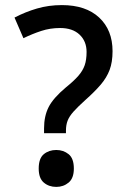

<svg xmlns="http://www.w3.org/2000/svg" viewBox="-20 -815 506 754"><path d="M223 -795Q317 -795 369.5 -746Q422 -697 422 -614Q422 -571 410.5 -540.5Q399 -510 375.5 -482.5Q352 -455 316 -423Q286 -396 269 -377Q252 -358 245.5 -341Q239 -324 239 -302V-292H153V-311Q153 -359 171 -394.5Q189 -430 239 -472Q270 -497 287.5 -517Q305 -537 312.5 -558.5Q320 -580 320 -611Q320 -653 292.5 -679Q265 -705 216 -705Q177 -705 142 -693.5Q107 -682 72 -665L37 -746Q79 -768 125 -781.5Q171 -795 223 -795ZM201 -81Q172 -81 152 -98Q132 -115 132 -153Q132 -193 152 -209.5Q172 -226 201 -226Q229 -226 249.5 -209.5Q270 -193 270 -153Q270 -115 249.5 -98Q229 -81 201 -81Z"/></svg>

Font: Noto Sans Kannada UI Medium
Style: Regular
Weight: 500
Designer: Jelle Bosma - Monotype Design Team
Foundry: Monotype Imaging Inc.
Version: Version 2.005; ttfautohint (v1.8.4.7-5d5b)